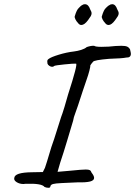

<svg xmlns="http://www.w3.org/2000/svg" viewBox="-20 -859 643 914"><path d="M101 16 92 17Q73 17 59 8Q45 -1 48 -12Q50 -38 131 -39L184 -40L194 -60Q202 -83 217 -134Q222 -153 238 -198Q269 -294 271 -302Q276 -314 287 -350Q298 -386 304 -409Q351 -554 342 -556Q332 -557 287.5 -552.5Q243 -548 238 -545Q235 -541 228 -541Q222 -541 215 -545.5Q208 -550 206 -556Q205 -560 205 -567Q205 -574 211 -578Q222 -587 259.5 -598.5Q297 -610 332 -614Q349 -616 366.5 -621.5Q384 -627 393 -635Q414 -642 428 -641Q435 -636 462 -636Q485 -636 497 -637Q533 -641 558 -641Q577 -641 585.5 -637Q594 -633 599 -624Q603 -608 603 -603Q603 -584 581 -585Q564 -581 499 -579Q428 -573 423 -565Q418 -560 415.5 -556Q413 -552 410 -548Q411 -544 405.5 -522.5Q400 -501 392 -479L374 -426Q346 -339 338 -319Q331 -302 328 -284Q311 -225 300 -190.5Q289 -156 283 -135Q264 -79 254 -41L311 -46Q370 -52 388 -52Q402 -52 407.5 -49Q413 -46 416 -37Q428 -22 428 -12Q428 0 409 5Q390 10 350 9Q304 11 273.5 12.5Q243 14 232.5 17Q222 20 220 27Q220 35 211 35Q201 35 192 31Q179 13 101 16ZM336 -782Q345 -813 356 -822Q358 -824 362.5 -828.5Q367 -833 370 -834Q376 -839 384 -839Q401 -839 409 -815Q416 -803 416 -796Q416 -789 412 -782Q408 -775 399 -763Q382 -740 367 -740Q358 -740 351 -750Q344 -757 339 -767Q334 -777 336 -782ZM465 -782Q474 -813 485 -822Q487 -824 492 -828.5Q497 -833 500 -834Q506 -839 514 -839Q530 -839 538 -815Q545 -803 545 -796Q545 -789 541 -782Q537 -775 528 -763Q511 -740 497 -740Q487 -740 480 -750Q473 -757 468 -767Q463 -777 465 -782Z"/></svg>

Font: Caveat
Style: Regular
Weight: 400
Designer: Pablo Impallari
Foundry: Pablo Impallari
Version: Version 1.500; ttfautohint (v1.6)